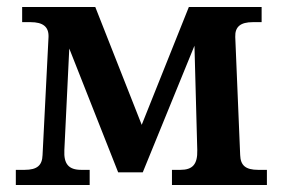

<svg xmlns="http://www.w3.org/2000/svg" viewBox="-20 -526 804 546"><path d="M316 -36H386L533 -396L541 -99C542 -59 528 -43 493 -43H469V0H739V-43H714C678 -43 664 -56 663 -85L649 -421C648 -450 664 -463 699 -463H724V-506H517L383 -171L251 -506H43V-463H67C102 -463 119 -450 118 -421L101 -85C100 -56 86 -43 50 -43H25V0H235V-43H211C175 -43 161 -60 163 -99L177 -388Z"/></svg>

Font: LT Superior Serif Semibold
Style: Regular
Weight: 600
Designer: Daniel Lyons
Foundry: LyonsType
Version: Version 2.120;FEAKit 1.0